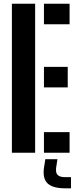

<svg xmlns="http://www.w3.org/2000/svg" viewBox="-20 -820 416 1031"><path d="M43.9 0V-800H168.7V0ZM216 0V-110.3H353.7V0ZM216 -350.6V-460.9H343.7V-350.6ZM216 -689.7V-800H353.7V-689.7ZM361.2 191.2H330.1Q263.8 191.2 235.8 165.1Q207.9 138.9 216.2 80.5L223.4 34.8H288.5L281.4 80.5Q277.9 107.6 289.5 119.4Q301.2 131.3 330.1 131.3H361.2Z"/></svg>

Font: Big Shoulders Stencil Display SC Thin
Style: Regular
Weight: 100
Designer: Patric King
Foundry: XO Type Co
Version: Version 2.001